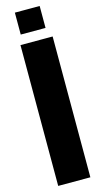

<svg xmlns="http://www.w3.org/2000/svg" viewBox="-159 -1029 586 1159"><g transform="rotate(-15 133.5 -449.0)"><path d="M50 90V-790H251V90ZM68 -851V-988H223V-851Z"/></g></svg>

Font: Farlight84_Sys_V01
Style: Bold
Weight: 700
Designer: Monotype Design Team, Nadine Chahine and Nizar Qandah
Foundry: Monotype Imaging Inc.
Version: Version 2.004;October 31, 2024;FontCreator 14.0.0.2814 64-bi